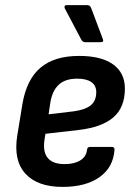

<svg xmlns="http://www.w3.org/2000/svg" viewBox="-20 -722 531 753"><path d="M225.3 11Q126.4 11 79.2 -41.4Q32 -93.8 47.8 -190.9L68 -314.4Q84.3 -410.4 138.8 -456.5Q193.2 -502.7 290.3 -502.7Q377.8 -502.7 423.8 -469.3Q469.8 -435.9 469.8 -374.8Q469.8 -300.6 424.4 -261.5Q379 -222.5 287.3 -212.1L158.2 -197.3L154.3 -172.7Q147.6 -125.2 167.8 -101.8Q188 -78.4 233.4 -78.4Q271.4 -78.4 294.7 -92.9Q318.1 -107.3 321.1 -133.9Q322.4 -145.7 332.8 -145.7H418.7Q429.8 -145.7 429.1 -134.6Q424.3 -65.4 370.2 -27.2Q316.2 11 225.3 11ZM170.6 -273.7 269.9 -285.5Q316 -292.1 336.8 -309.7Q357.5 -327.4 357.5 -360.6Q357.5 -386.3 338.5 -399.9Q319.5 -413.5 282.6 -413.5Q236.2 -413.5 210.5 -389.8Q184.8 -366.1 177.2 -318.4ZM313.3 -556.6Q304.1 -556.6 298.1 -567.8L233.7 -690Q232 -694.4 233.7 -698.1Q235.3 -701.8 240.4 -701.8H323.2Q333.3 -701.8 337.7 -690L383.7 -567.8Q388.1 -556.6 374.7 -556.6Z"/></svg>

Font: Sofia Sans Semi Condensed
Style: Italic
Weight: 400
Italic angle: -9°
Designer: Botio Nikoltchev, Ani Petrova
Foundry: lettersoup
Version: Version 4.101